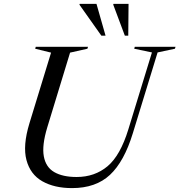

<svg xmlns="http://www.w3.org/2000/svg" viewBox="-20 -955 920 985"><path d="M222.5 -301.5Q194.5 -209 204.8 -153Q215 -97 258.5 -72Q302 -47 373 -47Q466 -47 531.8 -102.2Q597.5 -157.5 638.5 -291.5L759.5 -686L668.5 -705L671.5 -715H880.5L877.5 -705L788.5 -686L661.5 -271.5Q617 -126 544.2 -58Q471.5 10 349.5 10Q259 10 197.2 -25Q135.5 -60 115.8 -133.8Q96 -207.5 131 -322.5L242 -685L160.5 -705L163.5 -715H431.5L428.5 -705L339.5 -685ZM521.5 -772H500L387.5 -931L389 -935H475ZM638 -772H620.5L561 -931L562 -935H639.5Z"/></svg>

Font: Newsreader 72pt
Style: Italic
Weight: 400
Italic angle: -17°
Designer: Hugues Gentile
Foundry: Production Type
Version: Version 1.003; ttfautohint (v1.8.3)